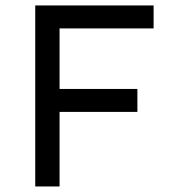

<svg xmlns="http://www.w3.org/2000/svg" viewBox="-20 -674 660 694"><path d="M195.3 -352.5V-571.3H535.2V-654.3H107.4V0H195.3V-269.5H476.6V-352.5Z"/></svg>

Font: Sen-gleads
Style: Regular
Weight: 400
Designer: Kosal Sen, Philatype
Foundry: Philatype
Version: Version 1.004; ttfautohint (v1.8.3)